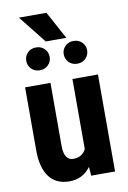

<svg xmlns="http://www.w3.org/2000/svg" viewBox="-99 -961 689 1030"><g transform="rotate(-10 246.0 -446.0)"><path d="M310.1 -48.3Q267.1 9.8 194.8 9.8Q122.1 9.8 84.5 -40.3Q46.9 -90.3 46.9 -186V-528.3H185.1V-182.6Q186 -105.5 236.3 -105.5Q283.7 -105.5 304.7 -146.5V-528.3H443.8V0H314ZM77.6 -666.5Q77.6 -692.9 95.7 -710.9Q113.8 -729 141.1 -729Q168.9 -729 187 -710.9Q205.1 -692.9 205.1 -666.5Q205.1 -640.6 187 -622.6Q168.9 -604.5 141.1 -604.5Q113.8 -604.5 95.7 -622.6Q77.6 -640.6 77.6 -666.5ZM281.7 -666.5Q281.7 -692.4 299.8 -710.4Q317.9 -728.5 345.2 -728.5Q373 -728.5 391.1 -710.4Q409.2 -692.4 409.2 -666.5Q409.2 -641.1 391.6 -622.8Q374 -604.5 345.2 -604.5Q316.9 -604.5 299.3 -623Q281.7 -641.6 281.7 -666.5ZM311 -751.5H198.7L79.1 -902.3H229Z"/></g></svg>

Font: Roboto Condensed
Style: Bold
Weight: 700
Designer: Google
Version: Version 2.134; 2016